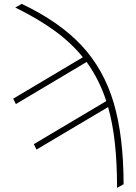

<svg xmlns="http://www.w3.org/2000/svg" viewBox="-20 -753 689 973"><path d="M606.4 180.7 573.2 199.2Q573.2 74.7 562.3 -26.4Q551.3 -127.4 527.8 -210.4L165 4.9L151.4 -22.5L518.6 -240.7Q482.9 -350.6 418.9 -439L60.5 -225.6L46.9 -252.9L399.9 -462.9Q341.3 -535.6 257.1 -596.9Q172.9 -658.2 57.6 -714.8L89.8 -733.4Q281.2 -642.6 393.3 -522.5Q505.4 -402.3 555.7 -233.4Q606 -64.5 606.4 180.7Z"/></svg>

Font: Pretendard Std Thin
Style: Regular
Weight: 100
Designer: Base glyphs from Inter by Rasmus Andersson; Hangeul glyphs from Noto Sans CJK(Source Han Sans) by Jang Soo-young and Kan
Foundry: Kil Hyung-jin
Version: Version 1.309